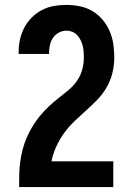

<svg xmlns="http://www.w3.org/2000/svg" viewBox="-20 -763 540 783"><path d="M58 0V-1Q58 -27 58.5 -52.5Q59 -78 62.5 -103.5Q66 -129 72.5 -154Q79 -179 89.5 -203Q100 -227 113.5 -249Q127 -271 143.5 -291Q160 -311 178.5 -328.5Q197 -346 217.5 -362Q238 -378 258 -394.5Q278 -411 293 -432Q308 -453 315 -478Q322 -503 322 -529Q322 -541 321 -553.5Q320 -566 317 -577.5Q314 -589 308.5 -600Q303 -611 294.5 -620Q286 -629 274.5 -633.5Q263 -638 251 -638Q235 -638 220 -630Q205 -622 196 -608.5Q187 -595 183.5 -579Q180 -563 180 -546V-543H56V-550Q56 -576 61.5 -601.5Q67 -627 79 -650Q91 -673 109.5 -691.5Q128 -710 151 -722Q174 -734 199.5 -738.5Q225 -743 251 -743Q278 -743 305.5 -737.5Q333 -732 356.5 -718Q380 -704 398 -683Q416 -662 427 -636.5Q438 -611 442 -583.5Q446 -556 446 -529Q446 -497 438.5 -466Q431 -435 415 -407Q399 -379 376.5 -356Q354 -333 330.5 -312Q307 -291 283.5 -268.5Q260 -246 241.5 -220.5Q223 -195 209.5 -165.5Q196 -136 190 -105H442V0Z"/></svg>

Font: Iosevka Term Curly Extrabold
Style: Regular
Weight: 800
Designer: Belleve Invis
Foundry: Belleve Invis
Version: Version 32.3.0